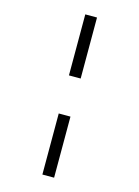

<svg xmlns="http://www.w3.org/2000/svg" viewBox="-145 -839 840 1158"><g transform="rotate(15 275.5 -260.0)"><path d="M238.8 -759.8H312V-378.9H238.8ZM238.8 -141.1H312V240.2H238.8Z"/></g></svg>

Font: Droid Sans
Style: Regular
Weight: 400
Version: Version 1.00 build 113